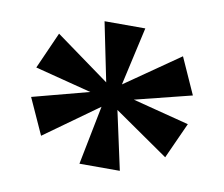

<svg xmlns="http://www.w3.org/2000/svg" viewBox="-53 -824 609 521"><g transform="rotate(10 251.0 -563.5)"><path d="M35.2 -604 80.1 -705.1 229 -597.2 195.8 -759.8H308.1L272 -599.1L421.9 -703.1L466.8 -603L311 -564L466.8 -523.9L421.9 -424.8L272 -528.8L307.1 -367.2H195.8L228 -529.8L80.1 -423.8L35.2 -522.9L190.9 -564Z"/></g></svg>

Font: Droids
Style: b
Weight: 700
Foundry: Ascender Corporation
Version: Version 1.00 build 113